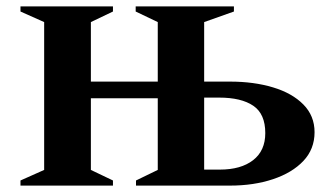

<svg xmlns="http://www.w3.org/2000/svg" viewBox="-20 -580 1024 600"><path d="M44 0V-16L118 -49V-511L44 -544V-560H333V-544L264 -511V-325H473V-511L404 -544V-560H711V-544L618 -511V-325H699Q773 -325 833 -307Q893 -289 928 -253.5Q963 -218 963 -167Q963 -114 928 -77Q893 -40 833 -20Q773 0 699 0H405V-16L473 -49V-273H264V-49L333 -16V0ZM665 -275H618V-50H667Q733 -50 771 -79.5Q809 -109 809 -164Q809 -224 771.5 -249.5Q734 -275 665 -275Z"/></svg>

Font: Spectral SC
Style: Bold
Weight: 700
Designer: Jean-Baptiste Levee
Foundry: Production Type
Version: Version 2.001